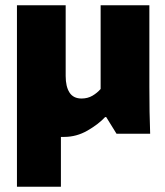

<svg xmlns="http://www.w3.org/2000/svg" viewBox="-20 -505 624 725"><path d="M222 12Q216 12 210 12V200H44V-485H228V-218Q228 -178 242.5 -155.5Q257 -133 288 -133Q311 -133 329 -143.5Q347 -154 360 -169V-485H544V-178Q544 -77 547 0H420L381 -63H377Q352 -36 310.5 -12Q269 12 222 12Z"/></svg>

Font: Murecho ExtraBold
Style: Regular
Weight: 800
Designer: Neil Summerour
Foundry: Positype
Version: Version 1.010; ttfautohint (v1.8.3)